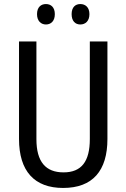

<svg xmlns="http://www.w3.org/2000/svg" viewBox="-20 -919 625 949"><path d="M163 -849C163 -815 183 -798 207 -798C232 -798 251 -815 251 -849C251 -883 232 -899 207 -899C183 -899 163 -884 163 -849ZM334 -849C334 -815 352 -798 377 -798C402 -798 422 -815 422 -849C422 -883 402 -899 377 -899C353 -899 334 -884 334 -849ZM511 -232V-714H424V-232C424 -121 383 -67 294 -67C206 -67 160 -119 160 -231V-714H74V-232C74 -73 150 10 292 10C438 10 511 -75 511 -232Z"/></svg>

Font: Noto Sans Telugu Condensed
Style: Regular
Weight: 400
Width: 3
Designer: Jelle Bosma - Monotype Design Team
Foundry: Monotype Imaging Inc.
Version: Version 2.005